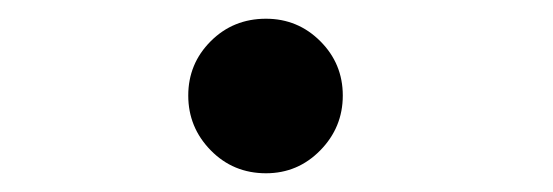

<svg xmlns="http://www.w3.org/2000/svg" viewBox="-20 -436 590 205"><path d="M264 -251Q229 -251 205 -275.5Q181 -300 181 -334Q181 -368 205 -392Q229 -416 264 -416Q298 -416 322 -392Q346 -368 346 -334Q346 -300 322 -275.5Q298 -251 264 -251Z"/></svg>

Font: Inconsolata SemiExpanded ExtraBold
Style: Regular
Weight: 800
Width: 6
Monospace: yes
Designer: Raph Levien, Cyreal, Brenton Simpson
Foundry: Raph Levien, Cyreal, Google
Version: Version 3.001; ttfautohint (v1.8.2.53-6de2)